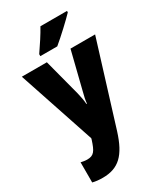

<svg xmlns="http://www.w3.org/2000/svg" viewBox="-244 -858 1014 1189"><g transform="rotate(-30 263.5 -263.0)"><path d="M447 -756V-766H257C233 -722 197 -668 164 -620V-606H285C337 -649 414 -721 447 -756ZM1 -553 183 -8 181 0C158 72 143 94 96 94C80 94 64 91 51 88V232C71 237 94 240 123 240C237 240 297 181 343 35L525 -553H349L283 -288C274 -256 269 -230 267 -207H263C262 -229 256 -262 249 -290L180 -553Z"/></g></svg>

Font: Noto Sans Hebrew Condensed Black
Style: Regular
Weight: 900
Width: 3
Designer: Monotype Design Team
Foundry: Monotype Imaging Inc.
Version: Version 2.004